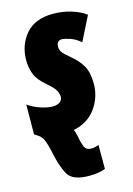

<svg xmlns="http://www.w3.org/2000/svg" viewBox="-124 -626 645 929"><g transform="rotate(-15 199.0 -161.5)"><path d="M206 240Q253 240 286 227V107Q280 109 271 112Q262 115 248 115Q224 115 215 95.5Q206 76 201 45Q195 15 189 6Q261 -8 300.5 -62Q340 -116 341 -183Q341 -242 322 -275Q303 -308 268 -337Q235 -364 227.5 -376Q220 -388 220 -402Q220 -433 247 -433Q260 -433 287 -424Q314 -415 339 -393L400 -515Q372 -536 328.5 -549.5Q285 -563 237 -563Q146 -563 100 -509Q54 -455 54 -378Q54 -344 66 -310.5Q78 -277 122 -240Q154 -213 162 -196Q170 -179 170 -166Q170 -148 155.5 -139Q141 -130 122 -130Q96 -130 62 -141Q28 -152 -1 -172L-2 -23Q1 -21 4 -19.5Q7 -18 9 -16Q31 -4 41 18Q51 40 61 87Q74 152 97 196Q120 240 206 240Z"/></g></svg>

Font: Noto Sans Display Condensed Black
Style: Italic
Weight: 900
Width: 3
Italic angle: -192°
Designer: Monotype Design Team
Foundry: Monotype Imaging Inc.
Version: Version 1.900